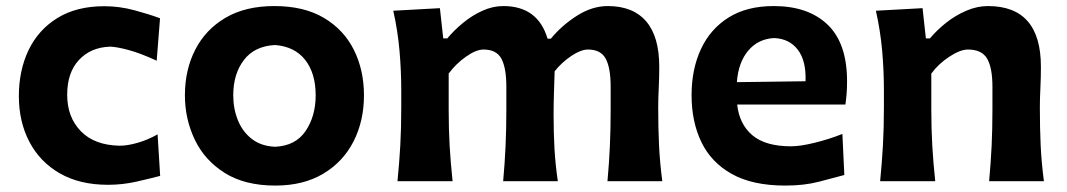

<svg xmlns="http://www.w3.org/2000/svg" viewBox="-20 -586 3450 621"><path d="M329.1 11.7Q237.8 11.7 173.3 -25.4Q108.9 -62.5 75 -127.4Q41 -192.4 41 -274.9Q41 -358.4 72.5 -424.1Q104 -489.7 165.8 -527.8Q227.5 -565.9 317.4 -565.9Q366.7 -565.9 415.3 -552.7Q463.9 -539.6 497.6 -526.9L486.8 -389.6Q434.1 -414.1 394.5 -424.6Q355 -435.1 335 -435.1Q272.9 -432.6 235.1 -391.8Q197.3 -351.1 197.3 -279.3Q197.3 -207 241.5 -161.6Q285.6 -116.2 367.2 -114.7Q392.1 -114.7 424.8 -124Q457.5 -133.3 489.7 -151.4L498 -17.1Q466.3 -8.8 421.4 1.5Q376.5 11.7 329.1 11.7Z M870.6 14.2Q771.5 14.2 706.5 -26.9Q641.6 -67.9 609.9 -134.5Q578.1 -201.2 578.1 -277.8Q578.1 -360.4 611.6 -425.5Q645 -490.7 709.5 -528.6Q773.9 -566.4 867.2 -566.4Q963.4 -566.4 1027.8 -528.1Q1092.3 -489.7 1124.8 -424.3Q1157.2 -358.9 1157.2 -277.8Q1157.2 -194.8 1123.5 -128.7Q1089.8 -62.5 1025.6 -24.2Q961.4 14.2 870.6 14.2ZM869.6 -111.3Q936 -114.3 968.5 -162.4Q1001 -210.4 1001 -277.8Q1001 -349.1 967 -392.3Q933.1 -435.5 869.6 -440.4Q803.2 -437 768.8 -391.8Q734.4 -346.7 734.4 -277.8Q734.4 -234.4 749.5 -197Q764.6 -159.7 794.7 -136.5Q824.7 -113.3 869.6 -111.3Z M1944.8 0Q1950.2 -59.6 1952.6 -114.3Q1955.1 -168.9 1955.1 -231.4V-305.7Q1955.1 -366.2 1939.2 -396Q1923.3 -425.8 1881.8 -425.8Q1858.9 -425.8 1828.1 -405.3Q1797.4 -384.8 1773.9 -355.5Q1772.9 -324.2 1771.7 -285.4Q1770.5 -246.6 1770.5 -216.3Q1770.5 -155.8 1773.4 -104.7Q1776.4 -53.7 1784.2 0H1607.4Q1612.8 -59.6 1615.2 -114.3Q1617.7 -168.9 1617.7 -231.4V-305.7Q1617.7 -366.2 1601.8 -396Q1585.9 -425.8 1543.9 -425.8Q1520 -425.8 1487.3 -402.8Q1454.6 -379.9 1431.2 -348.1V-231.4Q1431.2 -168.9 1434.3 -114.3Q1437.5 -59.6 1443.8 0H1265.6Q1271.5 -59.6 1274.7 -115.2Q1277.8 -170.9 1277.8 -239.7V-294.4Q1277.8 -356.9 1272.2 -421.4Q1266.6 -485.8 1252 -551.3L1402.8 -559.6L1413.6 -461.9H1426.8Q1449.2 -488.8 1478.5 -512.7Q1507.8 -536.6 1541 -551.5Q1574.2 -566.4 1607.9 -566.4Q1719.7 -566.4 1751 -460.9H1761.7Q1796.4 -503.4 1845.7 -534.9Q1895 -566.4 1945.8 -566.4Q2027.3 -566.4 2069.8 -517.1Q2112.3 -467.8 2112.3 -370.1Q2112.3 -334.5 2110.6 -300.8Q2108.9 -267.1 2108.9 -239.7Q2108.9 -170.9 2111.6 -115.2Q2114.3 -59.6 2122.1 0Z M2520 14.2Q2414.1 14.2 2347.2 -23.2Q2280.3 -60.5 2248.5 -126.5Q2216.8 -192.4 2216.8 -277.8Q2216.8 -362.3 2247.1 -427.2Q2277.3 -492.2 2336.4 -529.3Q2395.5 -566.4 2482.4 -566.4Q2594.2 -566.4 2657 -506.1Q2719.7 -445.8 2719.7 -323.2Q2719.7 -300.8 2718.3 -283Q2716.8 -265.1 2714.4 -248H2364.3Q2371.1 -184.6 2413.3 -148.7Q2455.6 -112.8 2538.6 -112.8Q2568.8 -112.8 2616 -124.5Q2663.1 -136.2 2704.6 -152.8L2710.9 -20Q2676.8 -10.7 2628.9 1.7Q2581.1 14.2 2520 14.2ZM2585.4 -323.2Q2587.9 -389.2 2560.5 -425Q2533.2 -460.9 2483.9 -462.9Q2432.6 -460.4 2400.4 -422.6Q2368.2 -384.8 2363.3 -320.3Z M2826.7 0Q2832.5 -59.6 2835.7 -115.2Q2838.9 -170.9 2838.9 -239.7V-294.4Q2838.9 -356.9 2833.3 -421.4Q2827.6 -485.8 2813 -551.3L2963.9 -559.6L2974.6 -461.9H2987.8Q3010.3 -488.8 3040.5 -512.7Q3070.8 -536.6 3105.7 -551.5Q3140.6 -566.4 3175.3 -566.4Q3346.7 -566.4 3346.7 -370.1Q3346.7 -334.5 3345 -300.8Q3343.3 -267.1 3343.3 -239.7Q3343.3 -170.9 3345.9 -115.2Q3348.6 -59.6 3356.4 0H3179.2Q3184.6 -59.6 3187.3 -114.3Q3189.9 -168.9 3189.9 -231.4V-305.7Q3189.9 -366.2 3172.9 -396Q3155.8 -425.8 3110.8 -425.8Q3085.9 -425.8 3050.8 -402.8Q3015.6 -379.9 2992.2 -348.1V-231.4Q2992.2 -168.9 2995.4 -114.3Q2998.5 -59.6 3004.9 0Z"/></svg>

Font: Pinar-DS2-FD Bold
Style: Regular
Weight: 700
Designer: Amin Abedi
Version: Version 3.000